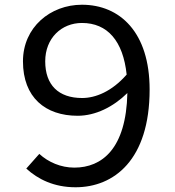

<svg xmlns="http://www.w3.org/2000/svg" viewBox="-20 -777 740 811"><path d="M326 -757C193 -757 77 -662 77 -518C77 -365 172 -288 308 -288C383 -288 458 -325 518 -384C513 -149 411 -69 294 -69C237 -69 184 -92 146 -127L91 -65C140 -20 208 14 299 14C461 14 612 -101 612 -399C612 -640 487 -757 326 -757ZM327 -363C227 -363 171 -418 171 -518C171 -616 240 -680 326 -680C434 -680 500 -604 515 -462C452 -390 383 -363 327 -363Z"/></svg>

Font: Kawkab Mono Light
Style: Bold
Weight: 400
Monospace: yes
Designer: Abdullah Arif
Foundry: Abdullah Arif
Version: Version 1.000;PS 000.500;hotconv 1.0.88;makeotf.lib2.5.64775